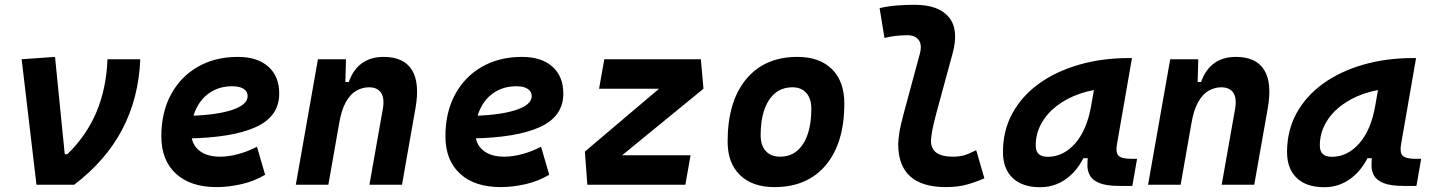

<svg xmlns="http://www.w3.org/2000/svg" viewBox="-20 -762 5899 792"><path d="M130.4 0 69.3 -517.6 207 -527.3 247.1 -126H257.8Q336.9 -202.6 377.9 -300Q418.9 -397.5 423.3 -517.6H558.6Q552.2 -357.9 484.6 -228.8Q417 -99.6 286.1 0Z M887.7 -115.7Q922.9 -115.7 963 -126.5Q1003.1 -137.3 1040 -156.7L1073.7 -41Q1027.3 -13.7 974.5 -2Q921.7 9.8 873.5 9.8Q766 9.8 705.8 -45.5Q645.5 -100.9 645.5 -199.7Q645.5 -298.3 685.1 -371.8Q724.6 -445.3 795.7 -486.3Q866.7 -527.3 961.4 -527.3Q1041.5 -527.3 1086.7 -487.3Q1131.8 -447.3 1131.8 -376Q1131.8 -281.7 1035.2 -237.8Q938.5 -193.8 752.9 -190.9L732.9 -283.7Q859.9 -284.7 930.7 -306.4Q1001.5 -328.1 1001.5 -365.7Q1001.5 -384.6 985 -395.4Q968.5 -406.2 938 -406.2Q887.9 -406.2 849.7 -382.4Q811.6 -358.5 790.3 -315.5Q769 -272.5 768.6 -215.3Q769 -168.3 800.6 -142Q832.2 -115.7 887.7 -115.7Z M1200.2 0 1291.5 -517.6H1407.2L1403.8 -394L1334.5 0ZM1503.9 0 1559.1 -312.5Q1566.9 -356.4 1551.8 -379.2Q1536.6 -401.9 1502.4 -401.9Q1474.6 -401.9 1449.7 -387.7Q1424.8 -373.5 1406.2 -340.1Q1387.7 -306.6 1378.4 -249.5L1401.9 -423.8H1418.9Q1435.5 -473.1 1471.7 -500.2Q1507.8 -527.3 1562.5 -527.3Q1645.5 -527.3 1679 -473.6Q1712.4 -419.9 1693.8 -315.4L1638.2 0Z M2059.6 -115.7Q2094.8 -115.7 2134.9 -126.5Q2174.9 -137.3 2211.9 -156.7L2245.6 -41Q2199.2 -13.7 2146.4 -2Q2093.5 9.8 2045.4 9.8Q1937.9 9.8 1877.7 -45.5Q1817.4 -100.9 1817.4 -199.7Q1817.4 -298.3 1856.9 -371.8Q1896.5 -445.3 1967.5 -486.3Q2038.6 -527.3 2133.3 -527.3Q2213.4 -527.3 2258.5 -487.3Q2303.7 -447.3 2303.7 -376Q2303.7 -281.7 2207 -237.8Q2110.4 -193.8 1924.8 -190.9L1904.8 -283.7Q2031.7 -284.7 2102.5 -306.4Q2173.3 -328.1 2173.3 -365.7Q2173.3 -384.6 2156.8 -395.4Q2140.4 -406.2 2109.9 -406.2Q2059.7 -406.2 2021.6 -382.4Q1983.5 -358.5 1962.2 -315.5Q1940.9 -272.5 1940.4 -215.3Q1940.9 -168.3 1972.5 -142Q2004.1 -115.7 2059.6 -115.7Z M2881.8 -396 2471.2 -60.1 2392.6 -136.7 2791.5 -474.6ZM2828.6 -121.6 2807.1 0H2402.8L2392.6 -136.7L2422.9 -121.6ZM2881.8 -396H2451.2L2472.7 -517.6H2871.1Z M3174.8 9.8Q3083.5 9.8 3032.5 -39.8Q2981.4 -89.4 2981.4 -177.7Q2981.4 -342.8 3057.6 -435.1Q3133.8 -527.3 3269.5 -527.3Q3360.8 -527.3 3411.9 -476.6Q3462.9 -425.8 3462.9 -335Q3462.9 -172.4 3386.8 -81.3Q3310.8 9.8 3174.8 9.8ZM3198.1 -115.7Q3258.8 -115.7 3292.7 -168.2Q3326.7 -220.7 3326.7 -314Q3326.7 -355.2 3306.2 -378.5Q3285.8 -401.9 3248.5 -401.9Q3186.9 -401.9 3152.3 -349.5Q3117.7 -297.1 3117.7 -203.6Q3117.7 -162.1 3138.9 -138.9Q3160.1 -115.7 3198.1 -115.7Z M3881.8 9.8Q3784.2 9.8 3734.6 -34.4Q3685.1 -78.6 3685.1 -167.5Q3685.1 -183.1 3689.7 -213.9Q3694.3 -244.6 3709.5 -300.3L3774.4 -540.5Q3784.2 -577.6 3769.5 -597.2Q3754.9 -616.7 3722.7 -616.7Q3699.2 -616.7 3675.5 -614Q3651.9 -611.3 3628.4 -605.5L3608.4 -728.5Q3644.5 -736.8 3680.7 -739.5Q3716.8 -742.2 3752.9 -742.2Q3852.1 -742.2 3894.3 -690.9Q3936.5 -639.6 3909.2 -540.5L3843.8 -300.3Q3829.6 -248 3825 -220.7Q3820.3 -193.4 3820.3 -182.1Q3819.3 -115.7 3910.6 -115.7Q3937.5 -115.7 3958 -121.8Q3978.5 -127.9 4006.8 -142.6L4040.5 -26.4Q4006.3 -11.2 3968.5 -0.7Q3930.7 9.8 3881.8 9.8Z M4270.5 10.3Q4197.3 10.3 4157.2 -27.8Q4117.2 -65.9 4117.2 -135.3Q4117.2 -223.1 4156.2 -294.7Q4195.3 -366.2 4265.9 -417Q4336.4 -467.8 4431.2 -495.1Q4525.9 -522.5 4637.2 -522.5H4649.4L4587.4 -166.5Q4581.5 -132.3 4594.2 -119.6Q4606.9 -106.9 4647 -106.9H4670.4L4650.9 4.9H4597.7Q4544.4 4.9 4515.9 -6.6Q4487.3 -18.1 4476.6 -36.9Q4465.8 -55.7 4465.6 -77.9Q4465.3 -100.1 4468.3 -122.1L4500.5 -109.4H4443.8L4474.6 -175.3Q4449.2 -86.9 4395.5 -38.3Q4341.8 10.3 4270.5 10.3ZM4302.2 -115.2Q4366.2 -115.2 4414.8 -170.2Q4463.4 -225.1 4481 -325.7L4505.9 -467.3L4552.7 -397Q4489.7 -394.5 4435.1 -375.7Q4380.4 -356.9 4339.4 -325.4Q4298.3 -293.9 4275.4 -252.2Q4252.4 -210.4 4252.4 -162.1Q4252.4 -138.2 4264.6 -126.7Q4276.9 -115.2 4302.2 -115.2Z M4715.8 0 4807.1 -517.6H4922.9L4919.4 -394L4850.1 0ZM5019.5 0 5074.7 -312.5Q5082.5 -356.4 5067.4 -379.2Q5052.2 -401.9 5018.1 -401.9Q4990.2 -401.9 4965.3 -387.7Q4940.4 -373.5 4921.9 -340.1Q4903.3 -306.6 4894 -249.5L4917.5 -423.8H4934.6Q4951.2 -473.1 4987.3 -500.2Q5023.4 -527.3 5078.1 -527.3Q5161.1 -527.3 5194.6 -473.6Q5228 -419.9 5209.5 -315.4L5153.8 0Z M5442.4 10.3Q5369.1 10.3 5329.1 -27.8Q5289.1 -65.9 5289.1 -135.3Q5289.1 -223.1 5328.1 -294.7Q5367.2 -366.2 5437.7 -417Q5508.3 -467.8 5603 -495.1Q5697.8 -522.5 5809.1 -522.5H5821.3L5759.3 -166.5Q5753.4 -132.3 5766.1 -119.6Q5778.8 -106.9 5818.8 -106.9H5842.3L5822.8 4.9H5769.5Q5716.3 4.9 5687.7 -6.6Q5659.2 -18.1 5648.4 -36.9Q5637.7 -55.7 5637.5 -77.9Q5637.2 -100.1 5640.1 -122.1L5672.4 -109.4H5615.7L5646.5 -175.3Q5621.1 -86.9 5567.4 -38.3Q5513.7 10.3 5442.4 10.3ZM5474.1 -115.2Q5538.1 -115.2 5586.7 -170.2Q5635.3 -225.1 5652.8 -325.7L5677.7 -467.3L5724.6 -397Q5661.6 -394.5 5606.9 -375.7Q5552.2 -356.9 5511.2 -325.4Q5470.2 -293.9 5447.3 -252.2Q5424.3 -210.4 5424.3 -162.1Q5424.3 -138.2 5436.5 -126.7Q5448.7 -115.2 5474.1 -115.2Z"/></svg>

Font: Cascadia Mono NF
Style: Italic
Weight: 400
Italic angle: -10°
Monospace: yes
Designer: Aaron Bell
Foundry: Saja Typeworks
Version: Version 2404.023